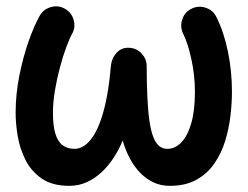

<svg xmlns="http://www.w3.org/2000/svg" viewBox="-20 -546 797 618"><path d="M189 -517.8Q167.7 -530 143.8 -523.2Q119.9 -516.4 107.7 -495.1Q90.1 -464.1 72.2 -413.4Q54.3 -362.7 42.3 -302.6Q30.3 -242.6 30.3 -182.6Q30.3 -148.3 37 -108Q43.7 -67.6 62.1 -31.1Q80.4 5.4 114.5 28.8Q148.6 52.2 203.1 52.2Q232.8 52.2 258.9 40.5Q284.9 28.8 306.9 8.4Q328.9 -12.1 346 -38.5Q363.2 -64.9 374.9 -94Q383.3 -63.8 397.2 -37.4Q411 -11 430.2 9.2Q449.3 29.4 473.5 40.8Q497.7 52.2 526.4 52.2Q577.3 52.2 612.4 32.5Q647.6 12.8 670 -19.8Q692.5 -52.4 704.8 -92.3Q717 -132.2 721.8 -173.5Q726.6 -214.7 726.6 -250.5Q726.6 -316.5 713.7 -379.6Q700.8 -442.7 676.6 -491Q666 -513.1 642.3 -521Q618.5 -528.9 596.4 -517.9Q574.3 -507.3 566.6 -483.6Q558.8 -459.8 569.5 -437.7Q584.8 -406.9 596.1 -355Q607.4 -303.1 607.4 -250.5Q607.4 -189.7 595.5 -148.8Q583.5 -107.9 563.4 -87.4Q543.3 -66.9 519 -66.9Q503.2 -66.9 491.8 -76.6Q480.3 -86.3 472.8 -106.6Q465.3 -126.8 460.8 -158.5Q456.3 -190.2 454.3 -233.8Q452.3 -277.3 452.1 -333.6Q452.1 -355.7 436.4 -373.1Q420.7 -390.5 397.1 -392.1Q371.7 -394 355.5 -376.2Q339.2 -358.4 336.7 -332.5Q332.3 -278.8 324.2 -236.1Q316.2 -193.5 305.2 -161.7Q294.3 -129.9 280.8 -108.8Q267.2 -87.8 251.8 -77.3Q236.3 -66.9 219.6 -66.9Q197.6 -66.9 182 -78.2Q166.4 -89.6 158.4 -115.1Q150.4 -140.6 150.4 -182.6Q150.4 -216.4 156.8 -254.8Q163.2 -293.1 173 -329.3Q182.7 -365.6 193.2 -393.9Q203.6 -422.1 211.7 -436.5Q223.9 -457.8 217 -481.9Q210.2 -506 189 -517.8Z"/></svg>

Font: Mikhak VF
Style: Regular
Weight: 100
Designer: Amin Abedi
Version: Version 3.001